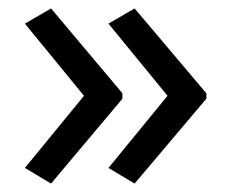

<svg xmlns="http://www.w3.org/2000/svg" viewBox="-20 -491 549 455"><path d="M469 -257 299 -56 237 -93 377 -264 237 -435 299 -471 469 -270ZM270 -257 101 -56 39 -93 179 -264 39 -435 101 -471 270 -270Z"/></svg>

Font: Noto Sans Canadian Aboriginal
Style: Regular
Weight: 400
Designer: Monotype Design Team, Typotheque's Kevin King
Foundry: Monotype Imaging Inc.
Version: Version 2.002